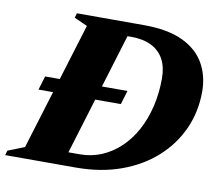

<svg xmlns="http://www.w3.org/2000/svg" viewBox="-110 -764 963 852"><g transform="rotate(10 372.0 -337.5)"><path d="M60.5 -312 79.5 -374.5H450.5L431.5 -312ZM290.5 -61Q343.5 -61 389.2 -80.5Q435 -100 472.5 -135.5Q510 -171 536.5 -220Q563 -269 577.2 -329Q591.5 -389 591.5 -456Q591.5 -506.5 572.5 -541.8Q553.5 -577 516.5 -595.5Q479.5 -614 425.5 -614H326.5L325 -675H470.5Q579.5 -675 647 -643Q714.5 -611 746 -555.2Q777.5 -499.5 777.5 -429Q777.5 -339 742.8 -261.2Q708 -183.5 643 -124.8Q578 -66 487 -33Q396 0 283 0H118.5L155.5 -61ZM223 -627.5 163.5 -654 169.5 -675H427L221 0H-34.5L-28.5 -21L46 -50.5Z"/></g></svg>

Font: Newsreader 24pt ExtraBold
Style: Italic
Weight: 800
Italic angle: -17°
Designer: Hugues Gentile
Foundry: Production Type
Version: Version 1.003